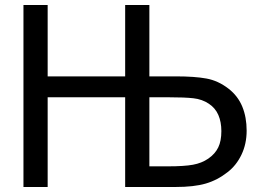

<svg xmlns="http://www.w3.org/2000/svg" viewBox="-20 -747 1024 767"><path d="M965.3 -225.1Q965.3 -172.4 944.8 -129.4Q924.3 -86.4 889.6 -59.6Q848.6 -27.3 801.8 -13.7Q754.9 0 680.7 0H480V-358.4H170.4V0H73.7V-727.1H170.4V-441.9H480V-727.1H576.7V-441.9H683.6Q757.8 -441.9 804.7 -433.3Q851.6 -424.8 893.1 -392.6Q930.2 -363.8 947.8 -321.3Q965.3 -278.8 965.3 -225.1ZM864.3 -223.1Q864.3 -259.8 852.3 -287.6Q840.3 -315.4 814.5 -332.5Q787.6 -350.6 752.4 -354.5Q717.3 -358.4 653.3 -358.4H576.7V-82.5H650.9Q715.8 -82.5 750.7 -88.9Q785.6 -95.2 812 -113.3Q839.4 -132.3 851.8 -158Q864.3 -183.6 864.3 -223.1Z"/></svg>

Font: IranNastaliq
Style: Regular
Weight: 400
Designer: Hossein Zahedi
Version: Version 1.5